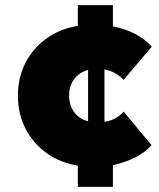

<svg xmlns="http://www.w3.org/2000/svg" viewBox="-20 -730 623 750"><path d="M284 0V-83Q215 -94 162 -132Q109 -170 79.5 -227.5Q50 -285 50 -356Q50 -427 79.5 -484.5Q109 -542 162 -580Q215 -618 284 -629V-710H421V-627Q468 -618 507 -598Q546 -578 573 -548L463 -418Q450 -432 431.5 -443Q413 -454 388 -459V-254Q413 -258 431.5 -268.5Q450 -279 463 -294L572 -163Q546 -134 507 -114.5Q468 -95 421 -85V0ZM250 -357Q250 -320 269 -293Q288 -266 324 -256V-457Q289 -447 269.5 -420.5Q250 -394 250 -357Z"/></svg>

Font: Lexend Black
Style: Regular
Weight: 900
Designer: Bonnie Shaver-Troup, Thomas Jockin
Foundry: Lexend
Version: Version 1.007; ttfautohint (v1.8.3)